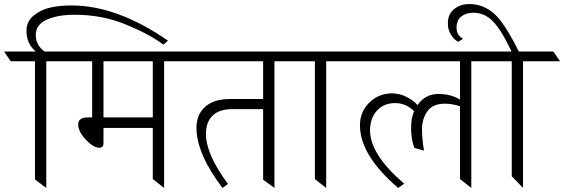

<svg xmlns="http://www.w3.org/2000/svg" viewBox="-73 -930 2791 950"><path d="M297 -857Q212 -857 158 -832.5Q104 -808 104 -757Q104 -706 148 -675H276L309 -627H156V0L100 -42V-627H-20L-53 -675H104Q58 -713 58 -778Q58 -825 95.5 -854.5Q133 -884 179.5 -893.5Q226 -903 281 -903Q506 -903 758 -729L736 -709Q661 -764 545.5 -810.5Q430 -857 297 -857Z M361 -349H383V-627H236L204 -675H859L891 -627H739V0L683 -44V-297H439V-221Q439 -199 419 -199Q389 -199 351.5 -239Q314 -279 314 -314Q314 -349 361 -349ZM439 -627V-349H683V-627Z M1285 -627V0L1229 -41V-390H1075Q1012 -390 979 -358Q946 -326 946 -268Q946 -166 1055 -20L1028 0Q899 -170 899 -298Q899 -363 942 -401.5Q985 -440 1063 -440H1229V-627H819L787 -675H1405L1437 -627Z M1541 -627V0L1485 -44V-627H1365L1333 -675H1661L1693 -627Z M1977 -198Q1961 -244 1961 -295Q1961 -346 1976 -380Q1936 -420 1881.5 -420Q1827 -420 1792.5 -383Q1758 -346 1758 -284Q1758 -166 1927 -21L1897 0Q1708 -162 1708 -310Q1708 -377 1754.5 -422.5Q1801 -468 1867 -468Q1904 -468 1938.5 -450.5Q1973 -433 1993 -410Q2031 -465 2095 -465Q2159 -465 2203 -437V-627H1621L1589 -675H2379L2411 -627H2259V0L2203 -44V-404Q2166 -417 2128 -417Q2068 -417 2041.5 -379Q2015 -341 2015 -292Q2015 -243 2025 -185Z M2515 -627V0L2459 -58V-627H2308L2275 -675H2458Q2419 -757 2389.5 -796.5Q2360 -836 2331.5 -851.5Q2303 -867 2268 -867Q2233 -867 2209.5 -848.5Q2186 -830 2186 -793Q2186 -756 2218 -738L2194 -723Q2172 -735 2157.5 -759.5Q2143 -784 2143 -814Q2143 -860 2174 -885Q2205 -910 2249.5 -910Q2294 -910 2331.5 -890.5Q2369 -871 2399 -834Q2446 -774 2494 -675H2665L2698 -627Z"/></svg>

Font: Halant Light
Style: Regular
Weight: 300
Designer: Hitesh Malaviya (Devanagari), Satya Rajpurohit (Latin)
Foundry: Indian Type Foundry
Version: Version 1.101;PS 1.0;hotconv 1.0.78;makeotf.lib2.5.61930; tt